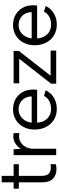

<svg xmlns="http://www.w3.org/2000/svg" viewBox="764 -1444 687 2255"><g transform="rotate(-90 1107.5 -316.5)"><path d="M248.9 3Q179.2 3 136.4 -38.2Q93.5 -79.5 93.5 -165.2V-438.9H19V-500H93.5V-640H169.3V-500H306.9V-438.9H169.3V-172.7Q169.3 -113.6 194.3 -88.4Q219.3 -63.3 264.1 -63.3Q288.1 -63.3 306.9 -66.8V-4.5Q295.4 -0.7 279.9 1.1Q264.4 3 248.9 3Z M413.1 -500H482.1L487.3 -415.1Q511.3 -454.6 550.2 -479.3Q589.1 -504 635.2 -504Q655.4 -504 671.7 -500V-431.2Q651.2 -436.2 634.2 -436.2Q595.4 -436.2 562 -415.6Q528.6 -394.9 508.3 -355.8Q488.1 -316.6 488.1 -264.6V0H413.1Z M713.5 -254.3Q713.5 -326.5 744 -384.4Q774.5 -442.3 828.8 -474.6Q883 -507 950.8 -507Q1018.2 -507 1071 -477.3Q1123.7 -447.5 1153.5 -394.4Q1183.2 -341.3 1183.2 -273.1V-259.6Q1182.5 -250.3 1181.7 -242.1Q1181 -233.9 1180.2 -223.9H794.5Q796.8 -175 818 -137.8Q839.3 -100.6 875.1 -80.3Q910.9 -60 956 -60Q1008.6 -60 1049.5 -82.4Q1090.4 -104.9 1107.7 -143.2L1174.5 -124.5Q1147.2 -63 1088.9 -28Q1030.5 7 956 7Q885 7 830 -26Q775 -59 744.3 -118.5Q713.5 -178 713.5 -254.3ZM950.8 -441.5Q909.9 -441.5 876.5 -422.1Q843.1 -402.6 821.3 -367.7Q799.5 -332.7 794.5 -287.9H1102.2Q1102.5 -331.8 1082.8 -367Q1063.2 -402.1 1028.8 -421.8Q994.3 -441.5 950.8 -441.5Z M1252.7 -60.8 1544.7 -434.5H1256.5V-500H1636.7V-438.9L1345.6 -65.5H1640.7V0H1252.7Z M1703.5 -254.3Q1703.5 -326.5 1734 -384.4Q1764.5 -442.3 1818.8 -474.6Q1873 -507 1940.8 -507Q2008.2 -507 2061 -477.3Q2113.7 -447.5 2143.5 -394.4Q2173.2 -341.3 2173.2 -273.1V-259.6Q2172.5 -250.3 2171.7 -242.1Q2171 -233.9 2170.2 -223.9H1784.5Q1786.8 -175 1808 -137.8Q1829.3 -100.6 1865.1 -80.3Q1900.9 -60 1946 -60Q1998.6 -60 2039.5 -82.4Q2080.4 -104.9 2097.7 -143.2L2164.5 -124.5Q2137.2 -63 2078.9 -28Q2020.5 7 1946 7Q1875 7 1820 -26Q1765 -59 1734.3 -118.5Q1703.5 -178 1703.5 -254.3ZM1940.8 -441.5Q1899.9 -441.5 1866.5 -422.1Q1833.1 -402.6 1811.3 -367.7Q1789.5 -332.7 1784.5 -287.9H2092.2Q2092.5 -331.8 2072.8 -367Q2053.2 -402.1 2018.8 -421.8Q1984.3 -441.5 1940.8 -441.5Z"/></g></svg>

Font: AF Albert Sans Medium
Style: Regular
Weight: 500
Designer: Andreas Rasmussen
Foundry: a.Foundry
Version: Version 1.300;Glyphs 3.2 (3231)